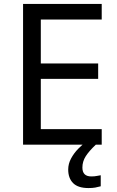

<svg xmlns="http://www.w3.org/2000/svg" viewBox="-20 -734 596 974"><path d="M496 0H97V-714H496V-635H187V-412H478V-334H187V-79H496ZM398 116Q398 161 443 161Q460 161 471.5 158.5Q483 156 491 155V211Q477 215 463 217.5Q449 220 429 220Q376 220 351 195Q326 170 326 126Q326 97 340.5 70Q355 43 376.5 21Q398 -1 418 -15L466 0Q432 32 415 58.5Q398 85 398 116Z"/></svg>

Font: Noto Sans Old Italic
Style: Regular
Weight: 400
Designer: Monotype Design Team
Foundry: Monotype Imaging Inc.
Version: Version 2.003; ttfautohint (v1.8.4.7-5d5b)